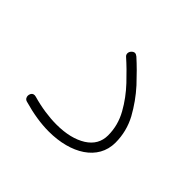

<svg xmlns="http://www.w3.org/2000/svg" viewBox="-105 -529 677 677"><g transform="rotate(45 233.0 -190.5)"><path d="M63 -26.4C62.5 -24.9 62.5 -22.9 62.5 -21.5C62.5 -15.6 65.4 -6.8 75.7 -4.4C121.6 8.8 164.6 15.6 204.1 15.6C314 15.6 398.4 -35.2 398.4 -123C398.4 -160.2 389.6 -195.3 372.1 -228C354 -260.7 332.5 -291 307.6 -318.4C282.2 -345.7 258.3 -369.6 235.4 -390.1C231 -393.6 227.1 -395.5 223.1 -395.5C218.8 -395.5 214.4 -393.1 210 -388.2C203.6 -380.9 203.1 -369.6 210.9 -363.3C231.4 -345.2 253.4 -323.7 276.9 -298.8C300.3 -273.9 320.3 -247.1 336.9 -217.3C353.5 -187.5 361.8 -156.2 361.8 -123C361.8 -91.3 347.7 -66.4 319.3 -48.3C290.5 -30.3 252.9 -21 205.6 -21C168.9 -21 127 -26.9 84.5 -39.1C82 -39.6 80.1 -40 78.6 -40C70.3 -40 65.4 -35.6 63 -26.4Z"/></g></svg>

Font: Mikhak ExtraLight
Style: Regular
Weight: 200
Designer: Amin Abedi
Version: Version 3.2